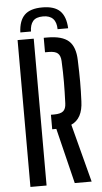

<svg xmlns="http://www.w3.org/2000/svg" viewBox="-63 -1003 551 1042"><g transform="rotate(-5 212.5 -482.5)"><path d="M301 0 227 -301.5H204.5V-380.5H221.5Q257 -380.5 271.8 -393.2Q286.5 -406 287.5 -435.5Q290 -499.5 290.2 -550.8Q290.5 -602 287.5 -666Q286 -695.5 271.5 -708.2Q257 -721 222 -721H202V-800H222Q302 -800 337.8 -768Q373.5 -736 375.5 -662.5Q378 -595 378 -545Q378 -495 375.5 -439Q372.5 -344.5 310 -317L393 0ZM59.5 0V-800H147.5V0ZM208.5 -965Q142.5 -965 111.5 -934.5Q80.5 -904 78 -840H136Q136.5 -876 153 -896Q169.5 -916 208.5 -916Q280 -916 281 -840H338.5Q335.5 -904 304.8 -934.5Q274 -965 208.5 -965Z"/></g></svg>

Font: Big Shoulders Stencil Text Medium
Style: Regular
Weight: 500
Designer: Patric King
Foundry: XO Type Co
Version: Version 1.000